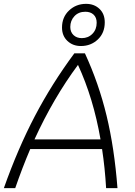

<svg xmlns="http://www.w3.org/2000/svg" viewBox="-62 -977 702 997"><path d="M468 -203H95Q54 -107 17 0H-42Q31 -206 119 -374Q207 -542 324 -700H379Q451 -544 491.5 -376Q532 -208 548 0H489Q483 -105 468 -203ZM460 -253Q423 -467 343 -640Q216 -469 117 -253ZM260 -834Q260 -888 296.5 -922.5Q333 -957 385 -957Q427 -957 454.5 -931Q482 -905 482 -861Q482 -806 446 -772Q410 -738 358 -738Q316 -738 288 -764.5Q260 -791 260 -834ZM440 -859Q440 -886 424 -901Q408 -916 381 -916Q346 -916 324.5 -893Q303 -870 303 -837Q303 -811 319.5 -795Q336 -779 363 -779Q396 -779 418 -801.5Q440 -824 440 -859Z"/></svg>

Font: Krub Light
Style: Italic
Weight: 300
Italic angle: -8°
Designer: Ekaluck Peanpanawate
Foundry: Cadson Demak Co.,Ltd.
Version: Version 1.000; ttfautohint (v1.6)